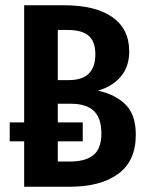

<svg xmlns="http://www.w3.org/2000/svg" viewBox="-20 -711 560 731"><path d="M497 -198Q497 -98 430 -49Q363 0 246 0H72V-173H17V-245H72V-691H224Q343 -691 407.5 -646Q472 -601 472 -515Q472 -457 439.5 -419Q407 -381 353 -366Q420 -351 458.5 -312.5Q497 -274 497 -198ZM200 -597V-406H242Q343 -406 343 -504Q343 -553 317.5 -575Q292 -597 236 -597ZM366 -203Q366 -261 337.5 -288.5Q309 -316 250 -316H200V-245H295V-173H200V-96H247Q305 -96 335.5 -120.5Q366 -145 366 -203Z"/></svg>

Font: Fira Sans Compressed Medium
Style: Regular
Weight: 500
Width: 1
Designer: bBox Type GmbH & Carrois Corporate GbR & Edenspiekermann AG
Foundry: bBox Type GmbH & Carrois Corporate GbR & Edenspiekermann AG
Version: Version 4.301